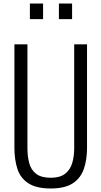

<svg xmlns="http://www.w3.org/2000/svg" viewBox="-20 -1062 577 1092"><path d="M269 10Q187 10 141.5 -19.5Q96 -49 79 -101.5Q62 -154 62 -221V-810H136V-219Q136 -172 146.5 -133.5Q157 -95 186 -73Q215 -51 269 -51Q321 -51 350 -73.5Q379 -96 390.5 -134Q402 -172 402 -219V-810H475V-221Q475 -154 457 -101.5Q439 -49 394 -19.5Q349 10 269 10ZM315 -953V-1042H390V-953ZM150 -953V-1042H225V-953Z"/></svg>

Font: Oswald Light
Style: Regular
Weight: 300
Designer: Vernon Adams
Foundry: Vernon Adams
Version: Version 4.103;gftools[0.9.33.dev8+g029e19f]